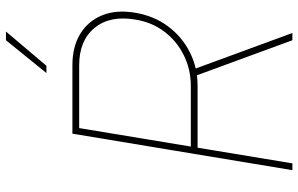

<svg xmlns="http://www.w3.org/2000/svg" viewBox="-196 -791 987 635"><g transform="rotate(-90 297.5 -473.5)"><path d="M52.2 0 172.9 -727.5H399.4Q460.4 -727.5 502.9 -701.7Q545.4 -675.8 564.5 -628.9Q583.5 -582 572.8 -519.5Q562.5 -458 528.1 -411.6Q493.7 -365.2 442.6 -339.4Q391.6 -313.5 330.6 -313.5H115.7L119.6 -335.9H330.6Q385.3 -335.9 431.9 -358.9Q478.5 -381.8 510 -423.1Q541.5 -464.4 550.3 -519.5Q564.5 -603.5 522.7 -654.3Q481 -705.1 399.4 -705.1H191.4L74.7 0ZM481.9 0 360.4 -331.1H384.3L505.9 0ZM373.5 -813.5 481.9 -947.3H510.7L397.5 -813.5Z"/></g></svg>

Font: Inter 24pt Thin
Style: Italic
Weight: 250
Italic angle: -9.3988°
Version: Version 4.001;git-66647c0bb